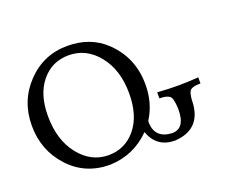

<svg xmlns="http://www.w3.org/2000/svg" viewBox="-116 -887 1290 1083"><g transform="rotate(-20 529.5 -345.5)"><path d="M385.3 -43Q485.4 -43 549.1 -120.4Q612.8 -197.8 612.8 -331.5Q612.8 -472.2 541.5 -561Q470.2 -649.9 364.3 -649.9Q264.2 -649.9 201.2 -573.7Q138.2 -497.6 138.2 -368.2Q138.2 -222.7 210 -132.8Q281.7 -43 385.3 -43ZM374.5 10.7Q226.6 10.7 130.4 -94Q34.2 -198.7 34.2 -346.7Q34.2 -495.6 133.5 -598.9Q232.9 -702.1 375.5 -702.1Q513.7 -702.1 603.5 -616.7Q716.3 -508.8 716.3 -347.7Q716.3 -235.4 661.6 -149.9Q660.2 -147 660.2 -132.8Q666 -42 764.2 -37.1Q842.8 -37.1 842.8 -150.9Q841.3 -217.8 824.2 -231.9Q807.1 -246.1 763.2 -246.1V-282.7Q827.6 -277.8 887.2 -277.8Q939.5 -277.8 1009.8 -282.7V-246.1Q955.1 -246.1 943.6 -226.1Q932.1 -206.1 931.2 -150.9Q918 -1 765.1 7.8Q655.8 7.3 619.1 -96.2Q517.6 6.3 374.5 10.7Z"/></g></svg>

Font: Almanac
Style: Regular
Weight: 400
Designer: Eden's Almanac
Version: Version 3.501;March 28, 2021;FontCreator 13.0.0.2683 64-bit